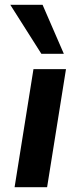

<svg xmlns="http://www.w3.org/2000/svg" viewBox="-20 -783 337 803"><path d="M41 0 120 -494H256L177 0ZM153 -558 23 -763H158L247 -558Z"/></svg>

Font: Nunito Sans 10pt SemiExpanded
Style: Bold Italic
Weight: 700
Width: 6
Italic angle: -9°
Designer: Vernon Adams
Foundry: Vernon Adams
Version: Version 3.101;gftools[0.9.27]